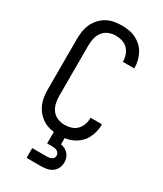

<svg xmlns="http://www.w3.org/2000/svg" viewBox="-235 -831 969 1139"><g transform="rotate(30 250.0 -261.5)"><path d="M247 8Q221 8 194.5 3Q168 -2 145 -15Q122 -28 104 -48Q86 -68 75 -92Q64 -116 60 -142.5Q56 -169 56 -195V-540Q56 -566 60 -592.5Q64 -619 75 -643Q86 -667 104 -687Q122 -707 145 -720Q168 -733 194.5 -738Q221 -743 247 -743Q272 -743 296.5 -739Q321 -735 343.5 -724Q366 -713 384.5 -696Q403 -679 414.5 -657Q426 -635 432 -611Q438 -587 438 -562V-559H360V-561Q360 -583 352.5 -605Q345 -627 329.5 -643Q314 -659 292 -666Q270 -673 247 -673Q222 -673 198.5 -663.5Q175 -654 160 -634Q145 -614 139.5 -589.5Q134 -565 134 -540V-195Q134 -170 139.5 -145.5Q145 -121 160 -101Q175 -81 198.5 -71.5Q222 -62 247 -62Q270 -62 292 -69Q314 -76 329.5 -92Q345 -108 352.5 -130Q360 -152 360 -174V-176H438V-173Q438 -148 432 -124Q426 -100 414.5 -78Q403 -56 384.5 -39Q366 -22 343.5 -11Q321 0 296.5 4Q272 8 247 8ZM150 220V153H250Q258 153 266 151.5Q274 150 281.5 146.5Q289 143 293.5 136Q298 129 298 121Q298 112 294 104.5Q290 97 282.5 92.5Q275 88 266.5 86.5Q258 85 250 85H213V-62H287V48Q302 51 315.5 58Q329 65 339 76.5Q349 88 353.5 102.5Q358 117 358 132Q358 152 349.5 170.5Q341 189 325 200.5Q309 212 289.5 216Q270 220 250 220Z"/></g></svg>

Font: Iosevka NFM
Style: Regular
Weight: 400
Monospace: yes
Designer: Belleve Invis
Foundry: Belleve Invis
Version: Version 29.0.4; ttfautohint (v1.8.4);Nerd Fonts 3.3.0